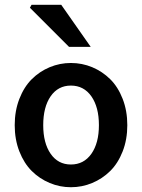

<svg xmlns="http://www.w3.org/2000/svg" viewBox="-20 -764 589 796"><path d="M273.9 12.2Q228 12.2 186 -5.4Q144 -22.9 111.8 -54.9Q79.6 -86.9 60.3 -136.2Q41 -185.5 41 -245.1Q41 -304.7 60.3 -354.2Q79.6 -403.8 111.8 -435.8Q144 -467.8 186 -485.4Q228 -502.9 273.9 -502.9Q320.3 -502.9 362.3 -485.4Q404.3 -467.8 436.8 -435.8Q469.2 -403.8 488.5 -354.2Q507.8 -304.7 507.8 -245.1Q507.8 -185.5 488.5 -136.2Q469.2 -86.9 436.8 -54.9Q404.3 -22.9 362.3 -5.4Q320.3 12.2 273.9 12.2ZM273.9 -82Q327.6 -82 358.9 -126.5Q390.1 -170.9 390.1 -245.1Q390.1 -319.8 358.9 -364.5Q327.6 -409.2 273.9 -409.2Q220.7 -409.2 189.9 -364.7Q159.2 -320.3 159.2 -245.1Q159.2 -170.9 189.9 -126.5Q220.7 -82 273.9 -82ZM266.1 -569.8 104 -731.9 110.8 -744.1H233.9L356 -569.8Z"/></svg>

Font: Source Sans 3 Semibold
Style: Regular
Weight: 600
Designer: Paul D. Hunt
Foundry: Adobe
Version: Version 3.052;hotconv 1.1.0;makeotfexe 2.6.0